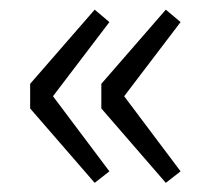

<svg xmlns="http://www.w3.org/2000/svg" viewBox="-20 -456 457 407"><path d="M43.9 -278.3 180.7 -435.5 211.9 -409.2 92.3 -252 211.9 -92.8 180.7 -68.4 43.9 -226.1ZM194.8 -278.3 331.5 -435.5 362.8 -409.2 243.2 -252 362.8 -92.8 331.5 -68.4 194.8 -226.1Z"/></svg>

Font: Varta
Style: Light
Weight: 300
Designer: Joana Correia, Viktoriya Grabowska, Eben Sorkin
Foundry: Sorkin Type
Version: Version 1.002; ttfautohint (v1.3) -l 8 -r 24 -G 200 -x 12 -H